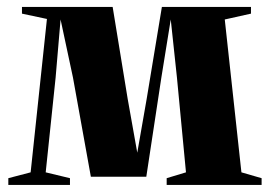

<svg xmlns="http://www.w3.org/2000/svg" viewBox="-20 -522 762 542"><path d="M3.5 0V-19L66.5 -35.5L112.5 -468.5L42 -483.5V-502.5H298L340.5 -242.5L367.5 -91L394 -242.5L437 -502.5H688.5V-483.5L614.5 -467L661.5 -35.5L718.5 -19V0H450.5V-19L505 -35.5L479.5 -303L462 -467L435.5 -303L393 -23H236.5L186 -303L151 -467L137 -303L109 -35.5L177.5 -19V0Z"/></svg>

Font: Merriweather 144pt ExtraBold
Style: Regular
Weight: 800
Version: Version 2.100